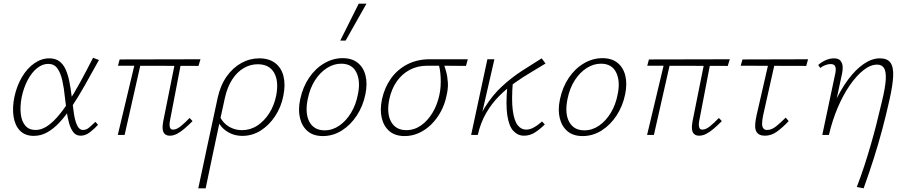

<svg xmlns="http://www.w3.org/2000/svg" viewBox="-20 -731 4909 1040"><path d="M163 5Q116 5 88.5 -23Q61 -51 53.5 -99Q46 -147 58 -206Q71 -267 99.5 -314.5Q128 -362 166.5 -388.5Q205 -415 247 -415Q280 -415 301.5 -399Q323 -383 335.5 -355Q348 -327 355.5 -290Q363 -253 368 -211Q374 -164 379.5 -122Q385 -80 397 -53.5Q409 -27 430 -27Q448 -27 464 -41Q480 -55 497 -71L511 -55Q492 -34 467.5 -15Q443 4 417 4Q392 4 377.5 -14.5Q363 -33 354.5 -63Q346 -93 341 -129Q336 -165 332 -200Q327 -253 317.5 -295Q308 -337 290.5 -361Q273 -385 241 -385Q210 -385 181 -362Q152 -339 130 -297.5Q108 -256 97 -203Q88 -154 92.5 -114Q97 -74 117 -50.5Q137 -27 173 -27Q202 -27 230.5 -44.5Q259 -62 288.5 -95Q318 -128 349 -175.5Q380 -223 413.5 -284Q447 -345 484 -418L516 -406Q475 -332 439.5 -269Q404 -206 370 -155Q336 -104 303 -68.5Q270 -33 235.5 -14Q201 5 163 5Z M900 4Q884 4 874 -4Q864 -12 861.5 -29Q859 -46 864 -73L931 -407H964L900 -74Q898 -62 898.5 -52Q899 -42 903 -35.5Q907 -29 918 -29Q936 -29 958 -46.5Q980 -64 1007 -92L1023 -75Q1000 -52 979 -34Q958 -16 938.5 -6Q919 4 900 4ZM618 0 715 -407H747L655 0ZM1055 -374 619 -375 628 -409 1066 -410Z M1054 289Q1068 226 1080 167.5Q1092 109 1105 50Q1118 -9 1131 -70.5Q1144 -132 1159 -201Q1174 -269 1207.5 -316.5Q1241 -364 1287 -389.5Q1333 -415 1384 -415Q1437 -415 1470.5 -389.5Q1504 -364 1515.5 -318.5Q1527 -273 1515 -213Q1503 -151 1470 -101.5Q1437 -52 1391.5 -23.5Q1346 5 1293 5Q1262 5 1235.5 -5.5Q1209 -16 1189 -35Q1169 -54 1158 -80L1171 -99Q1189 -63 1221 -44.5Q1253 -26 1290 -26Q1336 -26 1373.5 -50.5Q1411 -75 1438 -117Q1465 -159 1476 -213Q1491 -292 1464.5 -337.5Q1438 -383 1376 -383Q1336 -383 1300 -362Q1264 -341 1237.5 -300Q1211 -259 1198 -200Q1192 -171 1186.5 -147Q1181 -123 1174.5 -92.5Q1168 -62 1158 -15Q1148 32 1132.5 105Q1117 178 1094 289Z M1729 6Q1678 6 1647 -20Q1616 -46 1605 -91Q1594 -136 1606 -193Q1620 -259 1654 -309.5Q1688 -360 1736 -388Q1784 -416 1836 -416Q1886 -416 1917.5 -391Q1949 -366 1960 -321.5Q1971 -277 1959 -219Q1946 -156 1912.5 -105Q1879 -54 1831.5 -24Q1784 6 1729 6ZM1738 -25Q1781 -25 1818 -50.5Q1855 -76 1881.5 -120Q1908 -164 1918 -217Q1934 -289 1911 -337.5Q1888 -386 1828 -386Q1788 -386 1751 -362.5Q1714 -339 1686.5 -296.5Q1659 -254 1647 -195Q1631 -117 1656 -71Q1681 -25 1738 -25ZM1823 -511 1923 -711H1965L1852 -511Z M2172 6Q2121 6 2090 -20Q2059 -46 2048 -91Q2037 -136 2049 -193Q2063 -257 2097.5 -305.5Q2132 -354 2184.5 -381.5Q2237 -409 2302 -410H2514L2504 -374Q2442 -375 2386 -375Q2330 -375 2294 -375Q2242 -375 2200 -353Q2158 -331 2129.5 -290.5Q2101 -250 2089 -195Q2073 -117 2098.5 -71.5Q2124 -26 2181 -26Q2224 -26 2260.5 -51.5Q2297 -77 2323 -120.5Q2349 -164 2360 -217Q2365 -239 2366.5 -263Q2368 -287 2367 -309.5Q2366 -332 2363 -352Q2360 -372 2354 -386L2380 -393Q2389 -371 2396.5 -343.5Q2404 -316 2406 -283Q2408 -250 2398 -210Q2389 -166 2368 -127Q2347 -88 2317 -58Q2287 -28 2250 -11Q2213 6 2172 6Z M2550 0Q2567 -86 2607 -150.5Q2647 -215 2699 -263Q2751 -311 2807.5 -347.5Q2864 -384 2914 -415L2935 -387Q2900 -365 2856.5 -339.5Q2813 -314 2768.5 -282.5Q2724 -251 2683.5 -210.5Q2643 -170 2613 -118Q2583 -66 2568 0ZM2532 0 2620 -410H2658L2564 0ZM2818 4Q2785 4 2761 -21.5Q2737 -47 2728 -105.5Q2719 -164 2728 -263L2758 -288Q2750 -190 2757.5 -133.5Q2765 -77 2784 -53Q2803 -29 2829 -29Q2849 -29 2866.5 -38Q2884 -47 2896.5 -57Q2909 -67 2916 -73L2931 -57Q2906 -32 2878.5 -14Q2851 4 2818 4Z M3136 6Q3085 6 3054 -20Q3023 -46 3012 -91Q3001 -136 3013 -193Q3027 -259 3061 -309.5Q3095 -360 3143 -388Q3191 -416 3243 -416Q3293 -416 3324.5 -391Q3356 -366 3367 -321.5Q3378 -277 3366 -219Q3353 -156 3319.5 -105Q3286 -54 3238.5 -24Q3191 6 3136 6ZM3145 -25Q3188 -25 3225 -50.5Q3262 -76 3288.5 -120Q3315 -164 3325 -217Q3341 -289 3318 -337.5Q3295 -386 3235 -386Q3195 -386 3158 -362.5Q3121 -339 3093.5 -296.5Q3066 -254 3054 -195Q3038 -117 3063 -71Q3088 -25 3145 -25Z M3767 4Q3751 4 3741 -4Q3731 -12 3728.5 -29Q3726 -46 3731 -73L3798 -407H3831L3767 -74Q3765 -62 3765.5 -52Q3766 -42 3770 -35.5Q3774 -29 3785 -29Q3803 -29 3825 -46.5Q3847 -64 3874 -92L3890 -75Q3867 -52 3846 -34Q3825 -16 3805.5 -6Q3786 4 3767 4ZM3485 0 3582 -407H3614L3522 0ZM3922 -374 3486 -375 3495 -409 3933 -410Z M4124 4Q4102 4 4089.5 -4.5Q4077 -13 4073 -28Q4069 -43 4071 -63Q4073 -83 4078 -106L4147 -407H4181L4114 -108Q4108 -79 4108 -61.5Q4108 -44 4115 -35.5Q4122 -27 4135 -27Q4159 -27 4183 -46Q4207 -65 4236 -94L4252 -75Q4219 -40 4188.5 -18Q4158 4 4124 4ZM3992 -375 4002 -409 4357 -410 4347 -374Z M4621 282Q4644 222 4662 166.5Q4680 111 4696 56Q4712 1 4727 -57.5Q4742 -116 4757 -181Q4776 -259 4778 -302Q4780 -345 4768 -363Q4756 -381 4731 -381Q4695 -381 4656.5 -350.5Q4618 -320 4582 -267.5Q4546 -215 4517 -146.5Q4488 -78 4470 0H4441Q4464 -93 4498.5 -169Q4533 -245 4574 -300Q4615 -355 4659 -385Q4703 -415 4746 -415Q4786 -415 4803 -392Q4820 -369 4818 -319Q4816 -269 4797 -186Q4779 -105 4758.5 -28.5Q4738 48 4713.5 125.5Q4689 203 4658 289ZM4434 0 4504 -331Q4506 -339 4507 -351.5Q4508 -364 4502.5 -374Q4497 -384 4478 -384Q4466 -384 4451 -378.5Q4436 -373 4423 -363L4412 -379Q4431 -396 4453.5 -405.5Q4476 -415 4497 -415Q4523 -415 4533.5 -401Q4544 -387 4544.5 -368Q4545 -349 4541 -332L4470 0Z"/></svg>

Font: Ysabeau Infant ExtraLight
Style: Italic
Weight: 250
Italic angle: -12°
Designer: Christian Thalmann (Catharsis Fonts)
Version: Version 2.001;gftools[0.9.30]; featfreeze: ss01,ss02,lnum